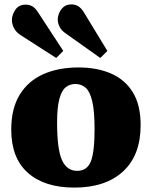

<svg xmlns="http://www.w3.org/2000/svg" viewBox="-20 -837 689 871"><path d="M317 14Q182 14 106.5 -53Q31 -120 31 -249Q31 -345 69.5 -407.5Q108 -470 176.5 -500.5Q245 -531 337 -531Q420 -531 483.5 -503.5Q547 -476 582.5 -418.5Q618 -361 618 -269Q618 -133 538.5 -59.5Q459 14 317 14ZM330 -62Q375 -62 392 -104.5Q409 -147 409 -251Q409 -333 398.5 -377.5Q388 -422 368.5 -439Q349 -456 322 -456Q296 -456 277.5 -440.5Q259 -425 249 -387Q239 -349 239 -281Q239 -160 261 -111Q283 -62 330 -62ZM435 -574 280 -684Q259 -698 250.5 -715Q242 -732 242 -748Q242 -762 248.5 -778Q255 -794 268.5 -805.5Q282 -817 304 -817Q321 -817 334.5 -809Q348 -801 360 -782L467 -606ZM235 -574 73 -678Q53 -691 43.5 -709.5Q34 -728 34 -746Q34 -769 49.5 -792.5Q65 -816 97 -816Q113 -816 126.5 -808.5Q140 -801 152 -782L267 -606Z"/></svg>

Font: Literata 36pt ExtraBold
Style: Regular
Weight: 800
Designer: Latin by Veronika Burian and Jose Scaglione. Greek by Irene Vlachou. Cyrillic by Vera Evstafieva.
Foundry: TypeTogether
Version: Version 3.002